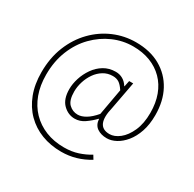

<svg xmlns="http://www.w3.org/2000/svg" viewBox="-180 -884 1246 1232"><g transform="rotate(30 442.5 -267.5)"><path d="M421 157Q342 157 275.5 131.5Q209 106 160 57Q111 8 84 -62.5Q57 -133 57 -222Q57 -329 92 -415.5Q127 -502 187.5 -564Q248 -626 325.5 -659Q403 -692 488 -692Q593 -692 669 -649Q745 -606 786.5 -529Q828 -452 828 -348Q828 -279 810 -226Q792 -173 762.5 -137Q733 -101 698.5 -82.5Q664 -64 631 -64Q588 -64 559 -84Q530 -104 527 -147H525Q495 -116 461.5 -93Q428 -70 390 -70Q341 -70 303.5 -107Q266 -144 266 -218Q266 -257 279.5 -299.5Q293 -342 319 -379.5Q345 -417 383 -440Q421 -463 470 -463Q499 -463 522.5 -449.5Q546 -436 562 -410H564L573 -454H603L565 -251Q527 -96 633 -96Q669 -96 706 -125Q743 -154 768 -210Q793 -266 793 -345Q793 -418 771.5 -476Q750 -534 709.5 -575Q669 -616 612.5 -638Q556 -660 485 -660Q409 -660 338.5 -629Q268 -598 212 -541Q156 -484 123.5 -403.5Q91 -323 91 -224Q91 -144 114.5 -80Q138 -16 182 29.5Q226 75 287 99.5Q348 124 423 124Q479 124 525 109Q571 94 610 70L627 98Q580 127 528.5 142Q477 157 421 157ZM394 -102Q421 -102 452.5 -120.5Q484 -139 518 -179L553 -374Q532 -406 513 -418Q494 -430 467 -430Q429 -430 398 -411Q367 -392 345.5 -361Q324 -330 312.5 -293Q301 -256 301 -220Q301 -155 328.5 -128.5Q356 -102 394 -102Z"/></g></svg>

Font: Noto Sans TC Thin
Style: Regular
Weight: 100
Designer: Ryoko NISHIZUKA 西塚涼子 (kana, bopomofo & ideographs); Paul D. Hunt (Latin, Greek & Cyrillic); Sandoll Communications 산돌커뮤니
Foundry: Adobe
Version: Version 2.004-H2;hotconv 1.0.118;makeotfexe 2.5.65603